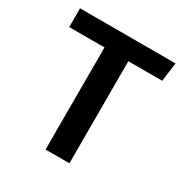

<svg xmlns="http://www.w3.org/2000/svg" viewBox="-163 -843 942 976"><g transform="rotate(30 307.5 -354.5)"><path d="M376.4 -599V0H236.4V-599H29.2V-709.2H589.7L575.4 -599Z"/></g></svg>

Font: Fira Code SemiBold
Style: Regular
Weight: 600
Designer: Carrois Corporate, Edenspiekermann AG, Nikita Prokopov
Foundry: Carrois Corporate, Edenspiekermann AG, Nikita Prokopov
Version: Version 6.002